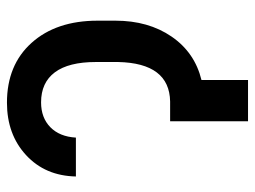

<svg xmlns="http://www.w3.org/2000/svg" viewBox="-114 -648 761 574"><g transform="rotate(-90 267.0 -360.5)"><path d="M492.7 -396.5Q492.7 -297.9 445.1 -228.5Q397.5 -159.2 315.4 -139.2V0H191.9V-232.9H251Q365.7 -234.9 369.1 -388.2V-455.1Q369.1 -536.1 338.4 -577.4Q307.6 -618.7 248.5 -618.7Q202.6 -618.7 174.3 -591.1Q146 -563.5 143.1 -514.6H26.9Q28.8 -606.4 90.8 -663.6Q152.8 -720.7 247.6 -720.7Q360.4 -720.7 426.5 -647Q492.7 -573.2 492.7 -449.7Z"/></g></svg>

Font: Roboto Medium
Style: Regular
Weight: 500
Designer: Google
Version: Version 2.134; 2016; ttfautohint (v1.6)